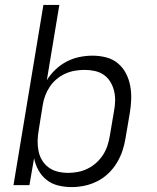

<svg xmlns="http://www.w3.org/2000/svg" viewBox="-20 -755 640 783"><path d="M272 8Q244 8 217.5 1.5Q191 -5 170.5 -21Q150 -37 137 -60.5Q124 -84 119 -110L100 0H35L157 -735H222L171 -428Q186 -452 206.5 -471.5Q227 -491 252 -504Q277 -517 304 -522.5Q331 -528 357 -528Q386 -528 413 -521Q440 -514 460.5 -497Q481 -480 493.5 -456Q506 -432 511 -405Q516 -378 515 -349.5Q514 -321 509 -292L492 -192Q488 -166 479.5 -140.5Q471 -115 456.5 -91Q442 -67 421.5 -47.5Q401 -28 376 -15.5Q351 -3 324.5 2.5Q298 8 272 8ZM258 -50Q278 -50 298.5 -54Q319 -58 338 -67.5Q357 -77 373 -91.5Q389 -106 400.5 -124Q412 -142 418.5 -162Q425 -182 428 -202L445 -302Q449 -323 449.5 -344Q450 -365 445 -385Q440 -405 429.5 -422Q419 -439 403 -450Q387 -461 366.5 -465.5Q346 -470 325 -470Q305 -470 285 -466.5Q265 -463 246 -454.5Q227 -446 210.5 -432Q194 -418 182.5 -400.5Q171 -383 164 -364Q157 -345 154 -325L138 -225Q134 -203 133.5 -181.5Q133 -160 137 -139.5Q141 -119 151.5 -101.5Q162 -84 178.5 -72Q195 -60 215.5 -55Q236 -50 258 -50Z"/></svg>

Font: Iosevka SS04 Lt Ex Obl
Style: Regular
Weight: 300
Width: 7
Italic angle: -9°
Monospace: yes
Designer: Belleve Invis
Foundry: Belleve Invis
Version: Version 19.0.0; ttfautohint (v1.8.4)